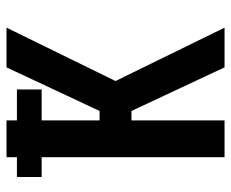

<svg xmlns="http://www.w3.org/2000/svg" viewBox="-80 -630 710 590"><g transform="rotate(-90 275.0 -335.0)"><path d="M87 0V-562H26V-638H87V-670H200V-638H295V-562H200V-384H229L363 -670H485L321 -335L485 0H363L229 -286H200V0Z"/></g></svg>

Font: Lode Term
Style: Bold
Weight: 700
Monospace: yes
Designer: Belleve Invis
Foundry: Belleve Invis
Version: Version 29.2.0